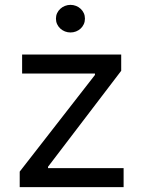

<svg xmlns="http://www.w3.org/2000/svg" viewBox="-20 -770 581 790"><path d="M61.1 -63.9 370.7 -461.6V-467.3H71V-545.5H478.7V-478.7L177.6 -83.8V-78.1H488.6V0H61.1ZM269.9 -750Q282 -750 292.8 -745.7Q303.6 -741.5 311.8 -733.8Q320 -726.2 324.8 -715.9Q329.5 -705.6 329.5 -693.2Q329.5 -681.1 324.8 -670.6Q320 -660.2 311.8 -652.5Q303.6 -644.9 292.8 -640.6Q282 -636.4 269.9 -636.4Q258.2 -636.4 247.3 -640.6Q236.5 -644.9 228.2 -652.5Q219.8 -660.2 215 -670.6Q210.2 -681.1 210.2 -693.2Q210.2 -705.6 215 -715.9Q219.8 -726.2 228.2 -733.8Q236.5 -741.5 247.3 -745.7Q258.2 -750 269.9 -750Z"/></svg>

Font: Inter P
Style: Regular
Weight: 400
Designer: Rasmus Andersson
Foundry: rsms
Version: Version 3.018;git-588b23468